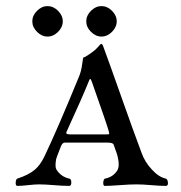

<svg xmlns="http://www.w3.org/2000/svg" viewBox="-20 -607 595 630"><path d="M101.5 -571.5Q117 -587 136 -587Q155 -587 170.5 -571.5Q186 -556 186 -537Q186 -518 170.5 -502.5Q155 -487 136 -487Q117 -487 101.5 -502.5Q86 -518 86 -537Q86 -556 101.5 -571.5ZM278.5 -571.5Q294 -587 313 -587Q332 -587 347.5 -571.5Q363 -556 363 -537Q363 -518 347.5 -502.5Q332 -487 313 -487Q294 -487 278.5 -502.5Q263 -518 263 -537Q263 -556 278.5 -571.5ZM37 3Q31 3 31.5 -8Q32 -19 37 -21Q74 -33 94 -50Q111 -64 125 -92Q169 -184 241 -360Q246 -374 248 -386Q249 -391 250 -399Q251 -407 252 -412L253 -418Q259 -419 276 -431Q293 -443 298 -449Q310 -463 312 -463Q316 -463 319 -454Q339 -400 378.5 -288Q418 -176 444 -107Q455 -75 479 -50Q501 -26 524 -21Q530 -19 531 -8Q532 3 524 3Q506 3 476.5 0.5Q447 -2 428 -2Q406 -2 373 0.5Q340 3 324 3Q320 3 319 -3Q318 -9 320 -15Q322 -21 325 -21Q351 -26 365 -48Q373 -62 367 -89Q365 -100 353 -132Q351 -139 334 -139H192Q185 -139 180 -127Q164 -87 164 -84Q160 -59 165 -51Q180 -27 207 -21Q214 -20 214 -8.5Q214 3 207 3Q187 3 157 0.5Q127 -2 108 -2Q94 -2 72 0.5Q50 3 37 3ZM270 -337Q249 -285 199 -176Q196 -170 199 -168Q202 -166 212 -166H329Q337 -166 338 -167Q339 -168 337 -176Q331 -198 282 -337Q279 -345 277.5 -347Q276 -349 274.5 -347Q273 -345 270 -337Z"/></svg>

Font: EB Garamond 12 All SC
Style: AllSC
Weight: 400
Version: Version 0.016 ; ttfautohint (v0.97) -l 8 -r 50 -G 200 -x 0 -